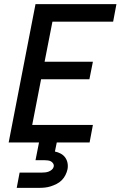

<svg xmlns="http://www.w3.org/2000/svg" viewBox="-20 -690 590 930"><path d="M22 0 152 -670H544L528 -585H234L196 -391H430L413 -306H179L136 -85H430L414 0ZM61 220 75 146H183Q191 146 199.5 145Q208 144 216 141Q224 138 231 132Q238 126 240 118Q242 109 237.5 102Q233 95 226.5 91.5Q220 88 211.5 87Q203 86 195 86H152L169 0H255L246 44Q261 47 274 54Q287 61 295.5 72.5Q304 84 307 99Q310 114 307 130Q304 144 297 158Q290 172 279 183Q268 194 254 201Q240 208 226 212.5Q212 217 197.5 218.5Q183 220 169 220Z"/></svg>

Font: Lode Dark Term
Style: Bold Italic
Weight: 700
Italic angle: -11°
Monospace: yes
Designer: Belleve Invis
Foundry: Belleve Invis
Version: Version 29.2.0